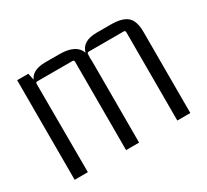

<svg xmlns="http://www.w3.org/2000/svg" viewBox="-107 -657 880 818"><g transform="rotate(-30 333.5 -248.0)"><path d="M191 -496H260Q342 -496 360 -446Q373 -496 444 -496H512Q569 -496 593.5 -474.5Q618 -453 618 -399V0H554V-435Q554 -443 545 -443H374Q366 -443 366 -435L365 -415Q366 -410 366 -399V0H302V-435Q302 -443 293 -443H122Q113 -443 113 -435L114 0H49V-490H104L111 -457Q128 -496 191 -496Z"/></g></svg>

Font: Gemunu Libre Light
Style: Regular
Weight: 300
Designer: Puspanada Ekanayake, Sola Matas, Pathum Egodawatta, Kosala Senevirathne
Foundry: mooniak
Version: Version 1.100